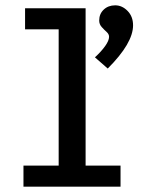

<svg xmlns="http://www.w3.org/2000/svg" viewBox="-20 -700 540 720"><path d="M68 0V-79H200V-590H74V-669H301V-79H432V0ZM384 -443 336 -485Q360 -507 374.5 -527.5Q389 -548 389 -562Q389 -572 380 -580Q371 -588 361.5 -598.5Q352 -609 352 -623Q352 -648 369 -664Q386 -680 412 -680Q438 -680 458.5 -659Q479 -638 479 -605Q479 -538 384 -443Z"/></svg>

Font: Inconsolata SemiBold
Style: Regular
Weight: 600
Monospace: yes
Designer: Raph Levien, Cyreal, Brenton Simpson
Foundry: Raph Levien, Cyreal, Google
Version: Version 3.100; ttfautohint (v1.8.4.7-5d5b)